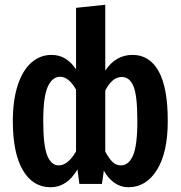

<svg xmlns="http://www.w3.org/2000/svg" viewBox="-20 -774 760 808"><path d="M686 -265Q686 -132 640.5 -59Q595 14 520 14Q488 14 461 -5Q434 -24 417 -56L409 0H314L306 -61Q262 14 193 14Q118 14 76 -58Q34 -130 34 -264Q34 -352 54.5 -415Q75 -478 112 -510.5Q149 -543 197 -543Q260 -543 300 -482V-741L423 -754V-477Q467 -543 538 -543Q609 -543 647.5 -474.5Q686 -406 686 -265ZM300 -137V-397Q269 -451 233 -451Q200 -451 181 -409Q162 -367 162 -265Q162 -160 179 -119Q196 -78 227 -78Q266 -78 300 -137ZM558 -265Q558 -373 541.5 -411.5Q525 -450 493 -450Q471 -450 454 -435Q437 -420 423 -393V-136Q438 -108 453 -93Q468 -78 489 -78Q521 -78 539.5 -119Q558 -160 558 -265Z"/></svg>

Font: Fira Sans Extra Condensed Medium
Style: Regular
Weight: 500
Width: 1
Designer: Carrois Corporate & Edenspiekermann AG
Foundry: Carrois Corporate GbR & Edenspiekermann AG
Version: Version 4.203